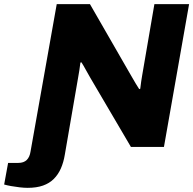

<svg xmlns="http://www.w3.org/2000/svg" viewBox="-123 -707 930 924"><path d="M10 197Q-7 197 -28.5 194.5Q-50 192 -69.5 188.5Q-89 185 -103 181L-84 77H-35Q-9 77 5.5 63Q20 49 24 22L150 -687H310L497 -362Q503 -352 511.5 -337Q520 -322 529.5 -306Q539 -290 547 -278L552 -280Q554 -295 556.5 -315Q559 -335 561 -343L620 -687H787L666 0H507L312 -332Q302 -349 290 -371Q278 -393 269 -407L264 -406Q262 -391 259 -369.5Q256 -348 253 -334L189 37Q183 74 170 103.5Q157 133 136 154Q115 175 84 186Q53 197 10 197Z"/></svg>

Font: Archivo SemiBold ExtraBold
Style: Italic
Weight: 800
Italic angle: -10°
Version: Version 2.001